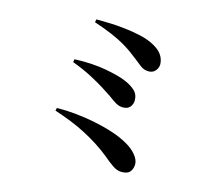

<svg xmlns="http://www.w3.org/2000/svg" viewBox="-108 -879 1216 1056"><g transform="rotate(15 500.0 -350.5)"><path d="M665 37Q641 37 615 19.5Q589 2 558 -25Q523 -53 485.5 -77Q448 -101 407.5 -122Q367 -143 322 -161Q277 -179 228 -195L232 -211Q283 -212 339.5 -206.5Q396 -201 452.5 -189.5Q509 -178 559 -161.5Q609 -145 647 -123Q684 -102 706 -75Q728 -48 728 -23Q728 1 714.5 19Q701 37 665 37ZM581 -308Q561 -308 543.5 -317.5Q526 -327 497 -349Q475 -364 442.5 -384.5Q410 -405 363.5 -429.5Q317 -454 253 -478L256 -495Q358 -499 436 -484.5Q514 -470 551 -454Q586 -440 610.5 -418.5Q635 -397 635 -362Q635 -341 622 -324.5Q609 -308 581 -308ZM668 -536Q651 -536 638.5 -541Q626 -546 613.5 -556.5Q601 -567 581 -582Q539 -616 500 -639.5Q461 -663 416.5 -682Q372 -701 312 -721L316 -738Q352 -738 394 -736.5Q436 -735 479.5 -730Q523 -725 563 -716.5Q603 -708 634 -694Q681 -672 700 -645.5Q719 -619 719 -588Q719 -578 713.5 -566Q708 -554 697 -545.5Q686 -537 668 -536Z"/></g></svg>

Font: Noto Serif HK ExtraLight
Style: Bold
Weight: 700
Version: Version 2.002-H1;hotconv 1.1.0;makeotfexe 2.6.0